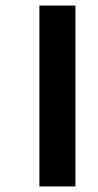

<svg xmlns="http://www.w3.org/2000/svg" viewBox="-20 -623 355 692"><path d="M122 49H252V-603H122Z"/></svg>

Font: Noto Sans Tamil ExtraCondensed
Style: Bold
Weight: 700
Width: 2
Designer: Jelle Bosma - Monotype Design Team
Foundry: Monotype Imaging Inc.
Version: Version 2.004